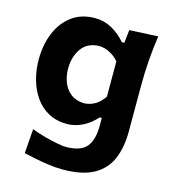

<svg xmlns="http://www.w3.org/2000/svg" viewBox="-116 -660 883 982"><g transform="rotate(15 326.0 -169.5)"><path d="M303.7 225.6Q269.5 225.6 230.5 220.2Q191.4 214.8 156 207.5Q120.6 200.2 97.2 194.8L106.9 65.4Q141.1 78.6 178.2 88.6Q215.3 98.6 245.6 104.2Q275.9 109.9 289.1 109.9Q369.1 109.9 400.1 73Q431.2 36.1 431.2 -39.6V-81.1H420.4Q385.7 -42.5 345.9 -23.7Q306.2 -4.9 267.1 -4.9Q210 -4.9 167.7 -28.1Q125.5 -51.3 97.7 -91.3Q69.8 -131.3 55.9 -181.9Q42 -232.4 42 -286.6Q42 -363.3 67.6 -426.5Q93.3 -489.7 143.6 -527.6Q193.8 -565.4 267.1 -565.4Q315.4 -565.4 356.9 -542.2Q398.4 -519 429.7 -481.9H442.9L450.7 -551.3L602.1 -558.6Q582.5 -425.3 582.5 -294.4V-48.8Q582.5 32.7 556.9 94.7Q531.2 156.7 470.5 191.2Q409.7 225.6 303.7 225.6ZM322.8 -129.9Q387.7 -132.3 428.2 -192.9V-379.9Q406.7 -404.8 378.9 -418.7Q351.1 -432.6 323.7 -433.1Q261.2 -431.2 230.2 -387Q199.2 -342.8 199.2 -281.2Q199.2 -242.2 212.4 -208Q225.6 -173.8 253.2 -152.6Q280.8 -131.3 322.8 -129.9Z"/></g></svg>

Font: Pinar Bold
Style: Regular
Weight: 700
Designer: Amin Abedi
Version: Version 3.000